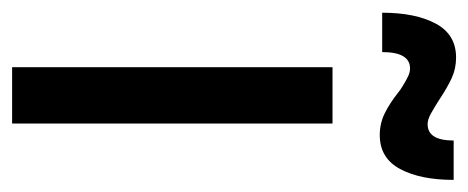

<svg xmlns="http://www.w3.org/2000/svg" viewBox="-248 -525 773 317"><g transform="rotate(90 138.5 -366.5)"><path d="M91 -529H184V0H91ZM203 -607Q184 -607 167.5 -615Q151 -623 132 -638Q130 -640 121 -645.5Q112 -651 105.5 -654Q99 -657 93 -657Q66 -657 66 -611H1Q1 -666 19 -699.5Q37 -733 75 -733Q93 -733 108.5 -726Q124 -719 145 -705Q156 -698 166.5 -692Q177 -686 185 -686Q212 -686 212 -729H277Q277 -674 259 -640.5Q241 -607 203 -607Z"/></g></svg>

Font: Montserrat
Style: Regular
Weight: 400
Designer: Julieta Ulanovsky
Foundry: Julieta Ulanovsky
Version: Version 6.001